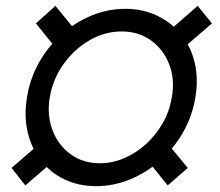

<svg xmlns="http://www.w3.org/2000/svg" viewBox="-20 -633 761 663"><path d="M312 9.8Q252 9.8 203.1 -13.4Q154.3 -36.6 121.6 -78.4Q88.9 -120.1 75.7 -176Q62.5 -231.9 73.2 -296.9Q83.5 -361.8 115 -417.5Q146.5 -473.1 193.1 -514.6Q239.7 -556.2 296.1 -579.3Q352.5 -602.5 412.6 -602.5Q472.2 -602.5 521.2 -579.6Q570.3 -556.6 604.2 -515.4Q638.2 -474.1 651.9 -418.5Q665.5 -362.8 654.8 -297.4Q644 -231.9 612.1 -176Q580.1 -120.1 532.7 -78.4Q485.4 -36.6 428.7 -13.4Q372.1 9.8 312 9.8ZM324.7 -69.3Q368.2 -69.3 409.2 -86.9Q450.2 -104.5 484.4 -135.7Q518.6 -167 542 -208Q565.4 -249 573.2 -295.9Q584.5 -359.4 564.2 -411.1Q543.9 -462.9 501 -493.7Q458 -524.4 399.9 -524.4Q341.8 -524.4 289.1 -493.9Q236.3 -463.4 199.5 -411.9Q162.6 -360.4 151.9 -296.9Q141.6 -234.9 161.4 -183.1Q181.2 -131.3 223.9 -100.3Q266.6 -69.3 324.7 -69.3ZM595.2 -451.7 547.4 -512.2 662.6 -612.8 711.9 -552.2ZM559.1 7.3 478 -93.3 545.9 -152.8 628.4 -53.2ZM67.4 7.3 20 -53.2 135.3 -152.8 184.1 -93.3ZM185.1 -451.7 104 -552.2 171.4 -612.8 253.4 -512.2Z"/></svg>

Font: Inter 16pt
Style: Italic
Weight: 400
Italic angle: -9.3988°
Version: Version 4.001;git-66647c0bb